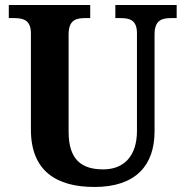

<svg xmlns="http://www.w3.org/2000/svg" viewBox="-20 -734 738 764"><path d="M356 10C522 10 595 -78 595 -211V-597C595 -654 624 -662 662 -662H683V-714H439V-662H459C497 -662 525 -654 525 -601V-213C525 -112 472 -60 391 -60C306 -60 253 -97 253 -210V-597C253 -654 282 -662 319 -662H339V-714H15V-662H36C73 -662 103 -654 103 -601V-218C103 -54 204 10 356 10Z"/></svg>

Font: Noto Serif Georgian SemiCondensed Bold
Style: Regular
Weight: 700
Width: 4
Designer: Monotype Design Team, Akaki Razmadze
Foundry: Google LLC
Version: Version 2.003